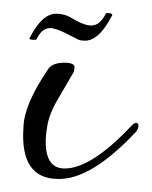

<svg xmlns="http://www.w3.org/2000/svg" viewBox="-20 -274 232 294"><path d="M68 0Q10 -1 16 -80Q17 -114 53 -167Q59 -178 79 -178Q96 -178 94 -169L93 -164L68 -121Q54 -97 52 -78Q51 -73 50.5 -67.5Q50 -62 50 -57Q50 -16 79 -16Q119 -16 179 -79Q185 -86 189 -86Q192 -85 192 -81Q192 -78 189 -73Q119 2 68 0ZM106 -212Q102 -212 97.5 -214.5Q93 -217 83 -222Q65 -231 57 -231Q44 -231 36 -214Q36 -213 33 -213Q25 -213 25 -215Q44 -253 66 -253Q72 -253 78 -251.5Q84 -250 94 -244Q109 -235 120 -235Q133 -235 142 -253Q142 -254 144 -254Q152 -254 152 -251Q130 -208 106 -212Z"/></svg>

Font: Passions Conflict
Style: Regular
Weight: 400
Designer: Robert E. Leuschke
Foundry: Robert E. Leuschke
Version: Version 1.010; ttfautohint (v1.8.3)